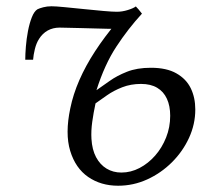

<svg xmlns="http://www.w3.org/2000/svg" viewBox="-20 -581 680 612"><path d="M85.5 -390.5H60.5Q60.5 -408 62.5 -432.8Q64.5 -457.5 69.2 -482.2Q74 -507 81.5 -526Q89 -545 99.5 -551.5Q105.5 -554.5 117.8 -557.8Q130 -561 144 -561Q157.5 -561 186 -558.2Q214.5 -555.5 248 -552Q281.5 -548.5 310.2 -546Q339 -543.5 352.5 -543.5Q369.5 -543.5 387.2 -549Q405 -554.5 413 -560.5Q416.5 -556.5 417.5 -555.5Q418.5 -554.5 421.5 -551.2Q424.5 -548 432.5 -537.5Q388 -489 350.8 -432.2Q313.5 -375.5 287.5 -293.5Q306 -306 329.2 -322.8Q352.5 -339.5 384.5 -352.2Q416.5 -365 461 -365Q511 -365 542.2 -347.2Q573.5 -329.5 588 -299.8Q602.5 -270 602.5 -232Q602.5 -185 582.5 -141.5Q562.5 -98 527.8 -63.5Q493 -29 449 -9Q405 11 356.5 11Q301.5 11 261 -17Q220.5 -45 203.8 -100Q187 -155 204 -235.5Q213 -280 233 -325.8Q253 -371.5 283 -417.5Q313 -463.5 352.5 -510.5L341 -489.5Q341 -489 325.5 -489.2Q310 -489.5 286.2 -490.2Q262.5 -491 237.5 -491.5Q212.5 -492 193.8 -492.5Q175 -493 170 -493Q149 -493 132.2 -483.8Q115.5 -474.5 104.5 -457Q96 -444 91.2 -424.8Q86.5 -405.5 85.5 -390.5ZM367 -31Q397 -31 424.8 -45.5Q452.5 -60 474.5 -85Q496.5 -110 509.5 -142.8Q522.5 -175.5 522.5 -212Q522.5 -243.5 512 -266.2Q501.5 -289 481 -301.2Q460.5 -313.5 429.5 -313.5Q397 -313.5 369.5 -302.8Q342 -292 321 -277.2Q300 -262.5 284.5 -251.5Q278 -221.5 274 -192.5Q270 -163.5 271.5 -138.5Q273.5 -104 286.2 -80Q299 -56 319.8 -43.5Q340.5 -31 367 -31Z"/></svg>

Font: Merriweather 36pt Light
Style: Italic
Weight: 300
Italic angle: -7.8°
Version: Version 2.101